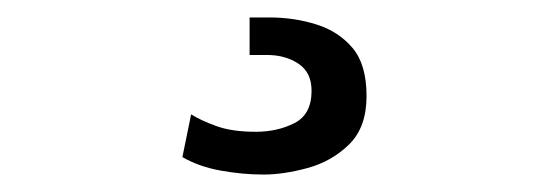

<svg xmlns="http://www.w3.org/2000/svg" viewBox="-20 8 629 220"><path d="M282 208Q258 208 233 203.5Q208 199 189 188L199 139Q210 146 228 152.5Q246 159 273 159Q298 159 317.5 149Q337 139 337 112Q337 91 322 81Q307 71 286 71H266V28H289Q317 28 342.5 36Q368 44 384 63Q400 82 400 118Q400 154 380 173.5Q360 193 332.5 200.5Q305 208 282 208Z"/></svg>

Font: Chivo Medium
Style: Regular
Weight: 400
Version: Version 2.002